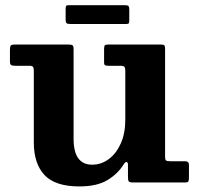

<svg xmlns="http://www.w3.org/2000/svg" viewBox="-20 -688 755 724"><path d="M107.5 -151V-421.5Q107.5 -432 104.2 -436Q101 -440 91 -440H37Q26 -440 21.8 -442.8Q17.5 -445.5 17.5 -456.5V-500.5Q17.5 -512.5 20.8 -516.2Q24 -520 35.5 -520H238Q249.5 -520 253.5 -517.2Q257.5 -514.5 257.5 -502.5V-164.5Q257.5 -67 327.5 -67Q361.5 -67 390 -88Q418.5 -109 435.5 -147.2Q452.5 -185.5 452.5 -237V-421Q452.5 -432.5 448.8 -436.2Q445 -440 434 -440H389Q380 -440 376.2 -442Q372.5 -444 372.5 -453V-503Q372.5 -513 375 -516.5Q377.5 -520 387 -520H588Q597.5 -520 600 -516.5Q602.5 -513 602.5 -503V-98.5Q602.5 -85.5 606.2 -82.8Q610 -80 623 -80H677.5Q692.5 -80 692.5 -66.5V-18Q692.5 -7.5 690.2 -3.8Q688 0 678 0H481.5Q468.5 0 465.5 -4Q462.5 -8 462.5 -21V-67Q462.5 -75 458 -77Q453.5 -79 447 -69Q423.5 -31.5 384 -8.2Q344.5 15 279.5 15Q188 15 147.8 -28Q107.5 -71 107.5 -151ZM227.5 -613.5V-655Q227.5 -662 229.2 -665.2Q231 -668.5 237.5 -668.5H450.5Q460 -668.5 463.8 -665.8Q467.5 -663 467.5 -653V-612.5Q467.5 -604.5 466 -601Q464.5 -597.5 456.5 -597.5H245Q235.5 -597.5 231.5 -600.2Q227.5 -603 227.5 -613.5Z"/></svg>

Font: Besley
Style: Bold
Weight: 700
Designer: Owen Earl
Foundry: indestructible type*
Version: Version 2.001; ttfautohint (v1.8.3)